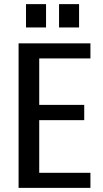

<svg xmlns="http://www.w3.org/2000/svg" viewBox="-20 -910 498 930"><path d="M70 0V-700H418V-627H170V-402H388V-328H170V-73H418V0ZM266 -777V-890H363V-777ZM106 -777V-890H203V-777Z"/></svg>

Font: Cuprum Medium
Style: Regular
Weight: 500
Designer: Jovanny Lemonad
Foundry: Jovanny Lemonad
Version: Version 3.000